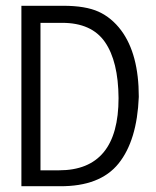

<svg xmlns="http://www.w3.org/2000/svg" viewBox="-20 -643 540 664"><path d="M54 -623H199Q276 -623 321 -602.5Q366 -582 399 -538Q460 -456 460 -308Q454 -157 390 -77.5Q326 2 187 1H54ZM184 -54Q390 -54 390 -304Q389 -431 343 -497.5Q297 -564 195 -564H120V-54Z"/></svg>

Font: Vazir Code
Style: Code
Weight: 400
Foundry: DejaVu fonts team - Redesigned by Saber Rastikerdar
Version: Version 1.1.2